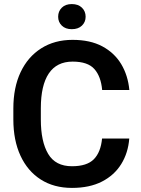

<svg xmlns="http://www.w3.org/2000/svg" viewBox="-20 -918 694 948"><path d="M483.9 -233.9H618.2Q612.8 -163.1 578.6 -107.9Q544.4 -52.7 483.4 -21.5Q422.4 9.8 335.4 9.8Q246.1 9.8 181.2 -31.7Q116.2 -73.2 81.1 -149.2Q45.9 -225.1 45.9 -328.1V-382.3Q45.9 -485.8 81.8 -561.8Q117.7 -637.7 183.6 -679.4Q249.5 -721.2 338.4 -721.2Q425.3 -721.2 485.1 -689.2Q544.9 -657.2 578.4 -601.6Q611.8 -545.9 618.7 -473.6H484.4Q478.5 -540.5 446 -577.1Q413.6 -613.8 338.4 -613.8Q260.3 -613.8 220.9 -555.2Q181.6 -496.6 181.6 -383.3V-328.1Q181.6 -219.2 217.8 -158.2Q253.9 -97.2 335.4 -97.2Q409.2 -97.2 443.4 -131.8Q477.5 -166.5 483.9 -233.9ZM267.1 -835.4Q267.1 -862.3 285.2 -880.1Q303.2 -897.9 334.5 -897.9Q366.2 -897.9 384.5 -880.1Q402.8 -862.3 402.8 -835.4Q402.8 -809.1 384.5 -791.5Q366.2 -773.9 334.5 -773.9Q303.2 -773.9 285.2 -791.5Q267.1 -809.1 267.1 -835.4Z"/></svg>

Font: Vazirmatn RD UI SemiBold
Style: Regular
Weight: 600
Designer: Saber Rastikerdar
Foundry: Saber Rastikerdar
Version: Version 33.003